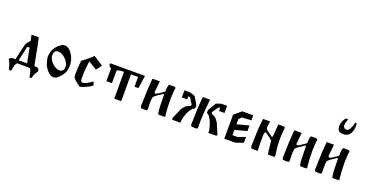

<svg xmlns="http://www.w3.org/2000/svg" viewBox="-41 -1709 5119 2694"><g transform="rotate(20 2518.5 -362.5)"><path d="M188 -46.9H313.5L272 -266.6H237.3ZM234.9 -447.3H342.3L363.3 -358.4L422.4 -46.9L481 -40L499.5 1.5Q496.6 7.3 483.9 26.1Q471.2 44.9 469.7 48.3Q451.7 78.1 442.4 127H412.6Q397.5 24.9 372.6 0H180.7Q165 18.6 158.2 38.8Q151.4 59.1 147.7 76.9Q144 94.7 141.6 111.3Q139.2 127.9 138.7 127.9L105 125Q100.1 108.9 92.3 78.1Q84.5 47.4 77.1 30Q69.8 12.7 52.2 -11.2Q57.1 -43.5 108.9 -46.9Q121.1 -43.5 140.1 -45.9L191.9 -266.6Q203.1 -307.6 227.8 -331.8Q252.4 -356 252.4 -363Q252.4 -370.1 234.9 -447.3Z M752.4 -462.9Q809.6 -445.3 855 -361.3Q889.6 -291.5 889.6 -225.1Q887.2 -135.3 850.1 -83Q808.1 -23.9 767.6 -1Q756.8 7.8 744.6 6.8L719.7 9.3L694.8 6.8Q631.3 -23.9 584.5 -112.8Q565.4 -159.2 554.7 -225.1Q554.7 -383.3 698.2 -462.9Q725.6 -465.3 752.4 -462.9ZM608.9 -302.2Q605 -273.9 608.9 -252Q621.6 -201.7 671.9 -155Q722.2 -108.4 781.2 -108.4Q833.5 -122.1 836.9 -164.1L837.4 -200.7Q824.7 -260.7 769.3 -308.8Q713.9 -356.9 661.6 -352.5Q612.3 -345.2 608.9 -302.2Z M1118.2 -321.3Q1102.1 -196.8 1108.4 -74.7L1132.8 -56.2Q1205.6 -68.8 1277.3 -128.9L1296.4 -73.2Q1223.6 -19 1121.1 8.8Q1058.6 -26.9 1004.4 -91.8Q998.5 -201.7 1015.1 -342.8Q1061 -371.6 1092.3 -400.9Q1138.2 -434.6 1168.9 -469.2Q1246.1 -418.5 1311.5 -377L1284.2 -337.4L1252 -294.9Q1189.5 -333 1126 -371.6Z M1444.3 -192.9Q1444.3 -308.6 1445.3 -380.4L1408.2 -411.6L1408.7 -447.3H1929.2L1900.9 -254.9L1842.8 -255.4V-400.4H1736.8V0H1632.8V-400.4Q1529.8 -400.4 1527.8 -375V-192.9Z M2150.4 -447.3 2133.8 -283.2Q2134.8 -255.4 2167.5 -268.1Q2254.9 -322.8 2271.5 -338.4Q2273.4 -447.3 2295.9 -447.3H2366.2Q2382.3 -446.3 2389.2 -432.6Q2378.9 -386.2 2376.5 -270.5L2379.4 -130.4Q2390.6 -25.4 2390.6 -9.3L2379.4 -1H2307.1Q2282.7 2 2282.7 -23.9Q2271.5 -67.4 2269.5 -300.3L2256.8 -296.9Q2130.4 -218.8 2130.4 -197.8Q2126 -173.3 2123.5 -132.3L2126 -23.9Q2126 -4.4 2107.9 -0.5L2046.4 -1.5Q2020.5 -1.5 2020.5 -34.7Q2024.4 -213.4 2028.3 -281.2Q2039.1 -447.3 2042 -447.3Z M2987.8 -272Q2988.3 -271.5 3019.5 -255.6Q3050.8 -239.7 3051.3 -238.8Q3054.7 -234.9 3073.2 -212.9Q3091.8 -190.9 3096.7 -180.7L3105 -164.6L3119.6 -128.9Q3162.6 -24.9 3166.7 -19Q3170.9 -13.2 3160.2 -3.9L3149.9 0H3038.1Q3037.1 -42 3032.5 -58.6Q3027.8 -75.2 3022.2 -93.5Q3016.6 -111.8 3013.7 -123.5Q3001 -169.9 2955.6 -235.8Q2939.9 -246.1 2923.8 -256.8L2921.4 -295.4Q2937.5 -327.1 2953.4 -352.1Q2969.2 -377 2996.1 -421.4Q3046.9 -443.4 3079.6 -447.3H3154.3L3156.2 -340.3H3075.2Q3073.2 -360.4 3071.3 -390.1L3046.4 -379.4L2985.4 -291.5ZM2682.6 -291.5 2626.5 -379.4 2601.6 -390.1Q2599.6 -360.4 2597.7 -340.3H2516.6L2518.6 -447.3H2595.2Q2627.9 -443.4 2678.7 -421.4Q2705.6 -377 2720.7 -353Q2735.8 -329.1 2751.5 -295.4L2741.7 -256.8Q2723.1 -246.1 2707.5 -235.8Q2657.2 -169.9 2644.5 -123.5Q2641.6 -111.8 2636 -93.5Q2630.4 -75.2 2625.7 -58.6Q2621.1 -42 2620.1 0H2508.3L2498 -3.9Q2487.3 -13.2 2491.5 -19Q2495.6 -24.9 2538.6 -128.9L2553.2 -164.6L2561.5 -180.7Q2566.4 -190.9 2585 -212.9Q2603.5 -234.9 2606.9 -238.8Q2607.4 -239.7 2641.1 -255.6Q2674.8 -271.5 2675.3 -272ZM2877 -138.2V-23.4Q2877 -3.9 2858.4 0L2797.4 -1Q2771.5 -1 2771.5 -34.2Q2775.4 -212.4 2779.3 -279.8Q2790 -446.8 2793 -446.8H2900.9L2884.3 -272Z M3366.7 -165V-85.9H3446.3L3554.2 -128.4V-41.5L3440.4 0H3276.4V-357.9L3381.3 -447.3H3544.9L3545.4 -372.6L3405.3 -364.7L3366.7 -325.2V-249L3544.4 -295.4V-211.4Z M4000 -447.3Q4014.2 -447.3 4020.5 -435.1Q4011.2 -333.5 4009.8 -274.2Q4008.3 -214.8 4013.2 -160.9Q4018.1 -106.9 4030.3 -18.6Q4031.2 0 4011.7 0H3926.8Q3918.5 -29.8 3903.3 -197.3Q3893.1 -214.8 3795.9 -282.7Q3780.8 -282.2 3772.9 -253.9Q3768.6 -147 3770.8 -95.5Q3772.9 -43.9 3775.9 0H3690.9Q3668.5 0 3668.5 -40.5Q3672.4 -279.3 3685.1 -385.3L3693.4 -447.3H3797.9Q3788.6 -392.1 3784.7 -357.9Q3786.1 -330.6 3809.6 -313L3892.6 -251Q3906.2 -256.3 3908.2 -284.7L3918.5 -447.3Z M4268.6 -447.3 4252 -283.2Q4252.9 -255.4 4285.6 -268.1Q4373 -322.8 4389.6 -338.4Q4391.6 -447.3 4414.1 -447.3H4484.4Q4500.5 -446.3 4507.3 -432.6Q4497.1 -386.2 4494.6 -270.5L4497.6 -130.4Q4508.8 -25.4 4508.8 -9.3L4497.6 -1H4425.3Q4400.9 2 4400.9 -23.9Q4389.6 -67.4 4387.7 -300.3L4375 -296.9Q4248.5 -218.8 4248.5 -197.8Q4244.1 -173.3 4241.7 -132.3L4244.1 -23.9Q4244.1 -4.4 4226.1 -0.5L4164.6 -1.5Q4138.7 -1.5 4138.7 -34.7Q4142.6 -213.4 4146.5 -281.2Q4157.2 -447.3 4160.2 -447.3Z M4750.5 -447.3 4733.9 -272.5Q4740.2 -256.8 4745.1 -256.8H4767.6Q4854.5 -311.5 4871.6 -327.1Q4873 -447.3 4895.5 -447.3H4965.8Q4981.9 -446.3 4988.3 -432.1Q4978.5 -386.7 4975.6 -269.5L4979 -129.9Q4990.2 -25.4 4990.2 -9.3L4979 -1H4906.7Q4882.8 2 4882.8 -23.9Q4871.6 -67.4 4869.6 -289.1L4856.9 -286.1Q4730.5 -208 4730.5 -186.5Q4726.6 -162.6 4726.6 -138.7V-23.9Q4726.6 -4.4 4708 -0.5L4647 -1.5Q4621.1 -1.5 4621.1 -34.7Q4625 -212.9 4628.9 -280.3Q4639.6 -447.3 4642.6 -447.3ZM4810.5 -851.6 4814.9 -843.8Q4791 -790 4793.5 -744.6Q4802.7 -705.6 4838.9 -705.6H4847.2Q4891.1 -705.6 4927.2 -839.8H4939.9Q4951.7 -837.9 4951.7 -809.1V-789.6Q4943.4 -654.8 4849.1 -631.8H4807.6Q4748.5 -631.8 4734.9 -681.9Q4721.2 -731.9 4744.6 -789.3Q4768.1 -846.7 4791.5 -851.6Z"/></g></svg>

Font: Panteley
Style: Regular
Weight: 500
Designer: Kalashnikov Yuriy
Foundry: Øêîëà ïàâà èìåíè ñâÿòîãî àâíîàïîñòîëüíîãî Âëàäèìèà
Version: Version 1.80 April 12, 2018